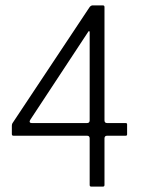

<svg xmlns="http://www.w3.org/2000/svg" viewBox="-20 -693 526 713"><path d="M319 0Q313 0 313 -6V-179Q313 -189 303 -189H30Q24 -189 24 -195V-226Q24 -231 26 -235Q28 -239 30 -241L311 -664Q314 -669 317.5 -671Q321 -673 323 -673H362Q368 -673 368 -667V-246Q368 -236 378 -236H447Q452 -236 452 -231V-194Q452 -189 447 -189H378Q368 -189 368 -179V-6Q368 0 362 0ZM98 -236H303Q313 -236 313 -246V-573Q313 -577 311 -577.5Q309 -578 307 -574L93 -249Q89 -243 90.5 -239.5Q92 -236 98 -236Z"/></svg>

Font: Glory Thin Light
Style: Regular
Weight: 300
Version: Version 1.011